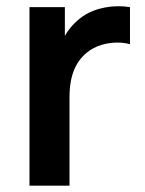

<svg xmlns="http://www.w3.org/2000/svg" viewBox="-20 -585 456 605"><path d="M240.6 -533.3C216.7 -516.7 197.9 -495.8 184.4 -471.9V-562.5H72.9V0H199V-279.2C199 -352.1 221.9 -403.1 272.9 -432.3C308.3 -452.1 356.2 -455.2 389.6 -445.8V-562.5C339.6 -570.8 281.2 -561.5 240.6 -533.3Z"/></svg>

Font: Manrope3 Bold
Style: Regular
Weight: 700
Designer: Mikhail Sharanda
Foundry: Mikhail Sharanda
Version: Version 3.000;PS 003.000;hotconv 1.0.88;makeotf.lib2.5.64775